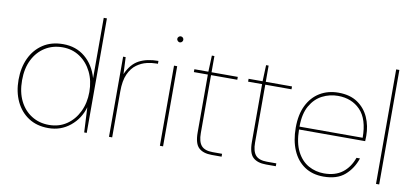

<svg xmlns="http://www.w3.org/2000/svg" viewBox="-68 -949 2567 1189"><g transform="rotate(10 1215.0 -354.0)"><path d="M280 12Q207 12 155 -22Q103 -56 75 -115.5Q47 -175 47 -251Q47 -328 75 -387.5Q103 -447 155.5 -481.5Q208 -516 282 -516Q363 -516 420 -468.5Q477 -421 500 -340V-720H520V0H504L496 -157Q475 -83 416.5 -35.5Q358 12 280 12ZM280 -8Q343 -8 390.5 -40Q438 -72 465 -127.5Q492 -183 492 -252Q492 -322 465 -377Q438 -432 390.5 -464Q343 -496 282 -496Q220 -496 172 -466Q124 -436 96.5 -381.5Q69 -327 69 -252Q69 -177 96 -122.5Q123 -68 171 -38Q219 -8 280 -8Z M660 0V-504H676L681 -398Q710 -464 759 -490Q808 -516 880 -516V-498H871Q843 -498 810.5 -490.5Q778 -483 748 -461.5Q718 -440 699 -398.5Q680 -357 680 -289V0Z M990 -652Q983 -652 977 -658Q971 -664 971 -671Q971 -679 977 -684.5Q983 -690 990 -690Q998 -690 1003.5 -684.5Q1009 -679 1009 -671Q1009 -664 1003.5 -658Q998 -652 990 -652ZM980 0V-504H1000V0Z M1306 0Q1252 0 1224 -26Q1196 -52 1196 -122V-486H1108V-504H1196L1200 -606H1216V-504H1381V-486H1216V-122Q1216 -67 1237.5 -42.5Q1259 -18 1309 -18H1368V0Z M1647 0Q1593 0 1565 -26Q1537 -52 1537 -122V-486H1449V-504H1537L1541 -606H1557V-504H1722V-486H1557V-122Q1557 -67 1578.5 -42.5Q1600 -18 1650 -18H1709V0Z M2010 12Q1940 12 1890.5 -21.5Q1841 -55 1815 -115.5Q1789 -176 1789 -257Q1789 -340 1817.5 -397.5Q1846 -455 1896.5 -485.5Q1947 -516 2013 -516Q2086 -516 2133.5 -483.5Q2181 -451 2204.5 -398Q2228 -345 2228 -282Q2228 -272 2227.5 -265Q2227 -258 2227 -249H1811Q1812 -165 1839.5 -111.5Q1867 -58 1912 -33Q1957 -8 2010 -8Q2080 -8 2125 -42Q2170 -76 2192 -138H2214Q2192 -72 2143.5 -30Q2095 12 2010 12ZM2013 -496Q1961 -496 1915 -472.5Q1869 -449 1840 -398.5Q1811 -348 1811 -267H2208Q2208 -384 2154 -440Q2100 -496 2013 -496Z M2339 0V-720H2359V0Z"/></g></svg>

Font: DM Sans Thin
Style: Regular
Weight: 100
Designer: Colophon Foundry, Jonny Pinhorn
Foundry: Colophon Foundry
Version: Version 4.004; ttfautohint (v1.8.4.7-5d5b)